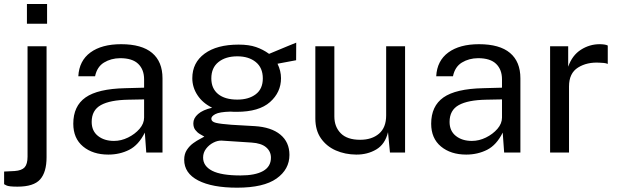

<svg xmlns="http://www.w3.org/2000/svg" viewBox="-43 -742 3010 934"><path d="M186 -722.5V-626.5H88V-722.5ZM183.5 23Q183.5 95.5 152.2 130.8Q121 166 42 166Q-0.5 166 -11.8 160Q-23 154 -23 154V92.5L28 90Q63 87.5 77 71.8Q91 56 91 20V-517H183.5Z M484 10Q408.5 10 361 -29.5Q313.5 -69 313.5 -140Q313.5 -226 373.2 -268Q433 -310 566 -313L658 -315.5V-356Q658 -403.5 629.5 -431.2Q601 -459 541.5 -459Q497 -458.5 463 -437.8Q429 -417 419.5 -371H338Q342 -446.5 397 -486.8Q452 -527 546 -527Q646.5 -527 697 -484.5Q747.5 -442 747.5 -361V0H668.5L661.5 -97Q631.5 -36.5 585.5 -13.2Q539.5 10 484 10ZM511.5 -56.5Q546.5 -56.5 580 -73Q613.5 -89.5 635.8 -115.2Q658 -141 658 -170V-258.5L581.5 -257Q492.5 -255.5 447.8 -230.8Q403 -206 403 -149Q403 -105 433.5 -80.8Q464 -56.5 511.5 -56.5Z M1110.5 171Q989 171 921 135.8Q853 100.5 853 35Q853 7 866 -12.8Q879 -32.5 897 -45.5Q915 -58.5 930.5 -66.2Q946 -74 951 -77.5Q942 -82.5 929.2 -90Q916.5 -97.5 907 -110Q897.5 -122.5 897.5 -142.5Q897.5 -167 920.5 -187.2Q943.5 -207.5 989 -218Q943 -240.5 917.8 -278.8Q892.5 -317 892.5 -361.5Q892.5 -437 952.2 -481Q1012 -525 1117.5 -525Q1168 -525 1202.2 -513.2Q1236.5 -501.5 1266 -480Q1277 -484.5 1303.2 -495.5Q1329.5 -506.5 1356.8 -517.8Q1384 -529 1398 -534.5L1397.5 -449L1307 -432Q1324 -397 1324 -361.5Q1324 -293 1270.5 -245.5Q1217 -198 1108.5 -198Q1102.5 -198 1093.2 -198.2Q1084 -198.5 1077.5 -199Q1024.5 -197.5 1004.8 -187Q985 -176.5 985 -164.5Q985 -150 1007.2 -144.5Q1029.5 -139 1083.5 -135Q1103 -134 1131.8 -132.2Q1160.5 -130.5 1196 -128.5Q1277 -123.5 1321 -87Q1365 -50.5 1365 11.5Q1365 82 1302.2 126.5Q1239.5 171 1110.5 171ZM1111.5 -257.5Q1167 -257.5 1201.2 -283.5Q1235.5 -309.5 1235.5 -360.5Q1235.5 -412.5 1201.2 -440.2Q1167 -468 1111.5 -468Q1054.5 -468 1019.8 -440.2Q985 -412.5 985 -360.5Q985 -311.5 1018 -284.5Q1051 -257.5 1111.5 -257.5ZM1127 111.5Q1198.5 111.5 1236.8 90Q1275 68.5 1275 25Q1275 -5.5 1251.5 -25.5Q1228 -45.5 1180.5 -48.5L1035.5 -58Q1016 -59 995 -48.2Q974 -37.5 959.5 -18.5Q945 0.5 945 24.5Q945 66 989.2 88.8Q1033.5 111.5 1127 111.5Z M1689.5 10Q1635.5 9.5 1590.5 -10.2Q1545.5 -30 1518.2 -69Q1491 -108 1491 -166V-517H1583.5V-175.5Q1583.5 -125 1614.8 -93.5Q1646 -62 1709 -62Q1766 -62 1800.8 -91.8Q1835.5 -121.5 1835.5 -180.5V-517H1927.5V0H1854L1844.5 -99Q1830.5 -40.5 1787.5 -15Q1744.5 10.5 1689.5 10Z M2225 10Q2149.5 10 2102 -29.5Q2054.5 -69 2054.5 -140Q2054.5 -226 2114.2 -268Q2174 -310 2307 -313L2399 -315.5V-356Q2399 -403.5 2370.5 -431.2Q2342 -459 2282.5 -459Q2238 -458.5 2204 -437.8Q2170 -417 2160.5 -371H2079Q2083 -446.5 2138 -486.8Q2193 -527 2287 -527Q2387.5 -527 2438 -484.5Q2488.5 -442 2488.5 -361V0H2409.5L2402.5 -97Q2372.5 -36.5 2326.5 -13.2Q2280.5 10 2225 10ZM2252.5 -56.5Q2287.5 -56.5 2321 -73Q2354.5 -89.5 2376.8 -115.2Q2399 -141 2399 -170V-258.5L2322.5 -257Q2233.5 -255.5 2188.8 -230.8Q2144 -206 2144 -149Q2144 -105 2174.5 -80.8Q2205 -56.5 2252.5 -56.5Z M2633 0V-517H2721V-417.5Q2740.5 -473 2782.8 -500Q2825 -527 2874 -527Q2885.5 -527 2896.2 -525.5Q2907 -524 2913.5 -520.5V-431Q2906 -434.5 2894.2 -435.8Q2882.5 -437 2874.5 -437Q2813 -441 2769 -413.5Q2725 -386 2725 -321.5V0Z"/></svg>

Font: Public Sans
Style: Regular
Weight: 400
Designer: The Public Sans project authors (U.S. Web Design System). Libre Franklin designed by Pablo Impallari and Rodrigo Fuenzal
Version: Version 1.008; ttfautohint (v1.8.1) -l 8 -r 50 -G 200 -x 14 